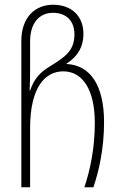

<svg xmlns="http://www.w3.org/2000/svg" viewBox="-20 -790 502 810"><path d="M70 0H107V-249C107 -425 172 -489 247 -489C328 -489 380 -412 380 -272C380 -163 360 -72 336 0H374C397 -67 419 -163 419 -274C419 -432 360 -515 261 -520V-522C309 -552 332 -594 332 -647C332 -722 282 -770 204 -770C129 -770 70 -718 70 -617ZM105 -408C107 -457 107 -470 107 -497V-616C107 -695 148 -736 203 -736C261 -736 294 -701 294 -645C294 -573 251 -548 189 -509C152 -487 124 -459 107 -408Z"/></svg>

Font: Noto Sans Georgian Condensed ExtraLight
Style: Regular
Weight: 200
Width: 3
Designer: Monotype Design Team, Akaki Razmadze
Foundry: Google LLC
Version: Version 2.005